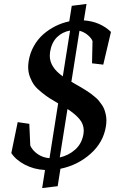

<svg xmlns="http://www.w3.org/2000/svg" viewBox="-20 -858 589 985"><path d="M326.2 -298.8 286.6 -50.3Q332 -60.5 366 -90.8Q399.9 -121.1 408.2 -170.4Q409.7 -179.2 409.7 -187Q409.7 -220.7 387.9 -246.8Q366.2 -272.9 326.2 -298.8ZM302.2 -466.3 339.4 -701.2Q299.8 -694.3 272.2 -667Q244.6 -639.6 236.8 -591.3Q235.4 -581.1 235.4 -571.8Q235.4 -513.2 302.2 -466.3ZM509.8 -526.4 452.1 -533.2 454.6 -647Q449.7 -661.6 430.9 -677.7Q412.1 -693.8 387.7 -700.2L346.2 -438.5Q353.5 -434.1 370.8 -424.3Q388.2 -414.6 396.7 -409.4Q405.3 -404.3 420.9 -394.5Q436.5 -384.8 445.1 -378.2Q453.6 -371.6 466.6 -361.1Q479.5 -350.6 486.6 -341.8Q493.7 -333 502.2 -320.8Q510.7 -308.6 515.1 -296.6Q519.5 -284.7 522.7 -270.3Q525.9 -255.9 525.9 -240.2Q525.9 -228 523.4 -210Q510.3 -127.4 444.3 -68.8Q378.4 -10.3 290 7.8L275.9 97.2L196.3 106.9L210.9 14.2Q153.8 11.2 107.4 -13.2Q61 -37.6 38.1 -72.8L70.8 -231.4L130.4 -222.7L135.3 -110.8Q147 -85.9 173.1 -67.6Q199.2 -49.3 233.9 -46.4L278.3 -327.6Q249 -344.7 232.7 -355.2Q216.3 -365.7 192.6 -384.8Q168.9 -403.8 156.2 -420.7Q143.6 -437.5 134 -462.2Q124.5 -486.8 124.5 -514.2Q124.5 -526.9 127 -543.9Q133.3 -585 153.1 -620.6Q172.9 -656.2 201.4 -681.4Q230 -706.5 263.9 -723.6Q297.9 -740.7 335.4 -748.5L348.1 -828.1L423.8 -837.9L410.2 -753.4Q493.7 -747.6 549.3 -694.3Z"/></svg>

Font: Neuton
Style: Italic
Weight: 400
Italic angle: -9°
Designer: Brian M Zick
Version: Version 1.32